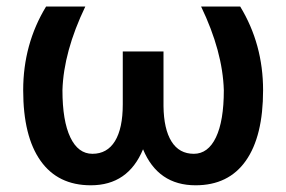

<svg xmlns="http://www.w3.org/2000/svg" viewBox="-20 -548 862 578"><path d="M236.8 -528.3H118.7Q49.8 -415 49.8 -276.4Q49.8 -137.7 102.1 -64Q154.3 9.8 253.4 9.8Q365.7 9.8 410.6 -98.6Q455.6 9.8 568.8 9.8Q668 9.8 720 -64Q772 -137.7 772 -276.4Q772 -415 703.1 -528.3H585.4Q650.4 -393.1 653.8 -276.4Q653.8 -184.1 630.1 -134.5Q606.4 -85 563.5 -85Q519.5 -85 496.3 -122.1Q473.1 -159.2 472.2 -228.5V-393.1H349.6V-233.9Q349.6 -161.6 326.2 -123.3Q302.7 -85 258.3 -85Q215.3 -85 191.7 -134.5Q168 -184.1 168 -276.4Q171.4 -392.1 236.8 -528.3Z"/></svg>

Font: FAU Chimera Medium
Style: Regular
Weight: 500
Version: Version 1.002;hotconv 1.0.117;makeotfexe 2.5.65602